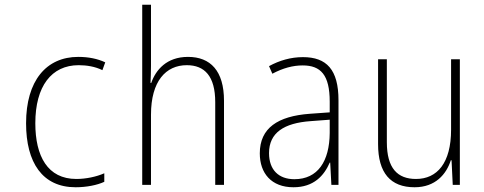

<svg xmlns="http://www.w3.org/2000/svg" viewBox="-20 -780 2040 810"><path d="M299 10C345 10 390 1 420 -13V-49C386 -34 342 -25 302 -25C181 -25 129 -121 129 -260C129 -416 197 -505 312 -505C346 -505 382 -499 412 -484L424 -517C392 -532 354 -540 310 -540C175 -540 90 -439 90 -260C90 -94 159 10 299 10Z M580 0H617V-296C617 -438 680 -505 768 -505C843 -505 888 -459 888 -349V0H925V-355C925 -481 868 -540 773 -540C683 -540 637 -485 618 -430H615C616 -454 617 -473 617 -502V-760H580Z M1218 10C1304 10 1347 -39 1371 -94H1373L1378 0H1408V-357C1408 -486 1358 -539 1258 -539C1207 -539 1159 -525 1115 -501L1129 -469C1174 -493 1216 -504 1257 -504C1333 -504 1371 -464 1371 -351V-306L1287 -300C1152 -290 1076 -240 1076 -133C1076 -49 1125 10 1218 10ZM1222 -24C1156 -24 1115 -63 1115 -134C1115 -220 1178 -261 1291 -269L1371 -275V-219C1370 -100 1321 -24 1222 -24Z M1729 10C1817 10 1863 -45 1882 -104H1885L1890 0H1920V-530H1883V-233C1883 -92 1824 -25 1735 -25C1657 -25 1612 -70 1612 -180V-530H1575V-172C1575 -51 1627 10 1729 10Z"/></svg>

Font: Noto Sans Mono ExtraCondensed ExtraLight
Style: Regular
Weight: 200
Width: 2
Designer: Monotype Design Team
Foundry: Monotype Imaging Inc.
Version: Version 2.014